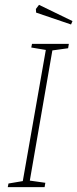

<svg xmlns="http://www.w3.org/2000/svg" viewBox="-20 -772 319 792"><path d="M196 -564 103 -27 167 -18 164 0H12L15 -15L74 -25L169 -566L109 -576L112 -591H264L261 -573ZM129 -720 128 -735 141 -752 279 -685 273 -671Z"/></svg>

Font: Grenze Thin
Style: Italic
Weight: 250
Italic angle: -10°
Designer: Renata Polastri
Foundry: Omnibus-Type
Version: Version 1.002; ttfautohint (v1.8)